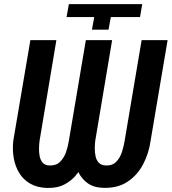

<svg xmlns="http://www.w3.org/2000/svg" viewBox="-20 -907 839 938"><path d="M440.4 -823.7H305.2L316.4 -886.7H674.8L664.1 -823.7H521.5L510.3 -762.2H429.2ZM399.4 -710.9H502.4L418.9 -219.7Q413.1 -176.8 398.2 -135.3Q383.3 -93.8 358.4 -60.1Q333.5 -26.4 296.6 -6.8Q259.8 12.7 210 11.2Q161.6 9.8 127.7 -9.8Q93.8 -29.3 74 -61.8Q54.2 -94.2 47.1 -135Q40 -175.8 44.9 -219.7L128.4 -710.9H255.4L173.3 -219.2Q171.4 -204.1 170.7 -184.1Q169.9 -164.1 173.6 -144.8Q177.2 -125.5 188.2 -112.5Q199.2 -99.6 220.7 -98.6Q253.9 -97.2 273.4 -116.5Q293 -135.7 302.7 -164.3Q312.5 -192.9 316.4 -219.2ZM671.9 -710.9H798.8L715.8 -219.7Q707 -157.2 679 -104Q650.9 -50.8 602.8 -19Q554.7 12.7 485.4 10.7Q439 9.8 408.9 -11.5Q378.9 -32.7 362.8 -66.4Q346.7 -100.1 342 -140.1Q337.4 -180.2 341.8 -219.7L424.8 -710.9H527.8L445.3 -219.2Q443.4 -203.6 443.1 -183.1Q442.9 -162.6 446.8 -143.8Q450.7 -125 462.4 -112.3Q474.1 -99.6 496.6 -98.6Q528.8 -97.2 547.9 -116.7Q566.9 -136.2 575.9 -165Q585 -193.8 588.9 -219.2Z"/></svg>

Font: Roboto Condensed SemiBold
Style: Italic
Weight: 600
Italic angle: -12°
Designer: Christian Robertson
Foundry: Google
Version: Version 3.008; 2023